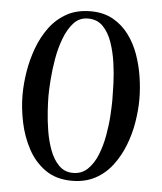

<svg xmlns="http://www.w3.org/2000/svg" viewBox="-52 -778 695 822"><g transform="rotate(5 295.0 -367.0)"><path d="M430 -362Q430 -389 428.5 -431.5Q427 -474 420.5 -520Q414 -566 400 -607Q386 -648 361 -674Q336 -700 296 -700Q259 -700 234.5 -673Q210 -646 194 -603.5Q178 -561 170 -513.5Q162 -466 159 -423.5Q156 -381 156 -355Q156 -330 158.5 -290Q161 -250 168 -206.5Q175 -163 189.5 -124Q204 -85 228.5 -60.5Q253 -36 289 -36Q327 -36 352.5 -61Q378 -86 393.5 -125Q409 -164 417 -209Q425 -254 427.5 -294.5Q430 -335 430 -362ZM545 -375Q545 -328 536.5 -276Q528 -224 509 -175.5Q490 -127 460 -87.5Q430 -48 387 -25Q344 -2 287 -2Q219 -2 172.5 -35Q126 -68 98 -120.5Q70 -173 57.5 -233.5Q45 -294 45 -350Q45 -398 53.5 -450.5Q62 -503 80.5 -553Q99 -603 129 -643.5Q159 -684 202.5 -708Q246 -732 305 -732Q360 -732 400.5 -709.5Q441 -687 469 -649.5Q497 -612 513.5 -565.5Q530 -519 537.5 -469.5Q545 -420 545 -375Z"/></g></svg>

Font: Kaisei Tokumin Medium
Style: Regular
Weight: 500
Designer: Font-Kai, 金井和夫
Foundry: KAZUO KANAI
Version: Version 5.003